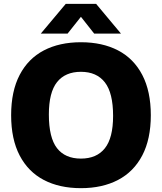

<svg xmlns="http://www.w3.org/2000/svg" viewBox="-20 -970 843 1000"><path d="M38 -370Q38 -495 82.5 -580Q127 -665 208.5 -707.5Q290 -750 401.5 -750Q513 -750 594.8 -707.5Q676.5 -665 721 -579.8Q765.5 -494.5 765.5 -370Q765.5 -245.5 721 -160.5Q676.5 -75.5 594.8 -32.8Q513 10 401.5 10Q290 10 208.5 -32.5Q127 -75 82.5 -160Q38 -245 38 -370ZM569 -366.5Q569 -486 526.2 -541Q483.5 -596 401.5 -596Q320 -596 277.2 -542.5Q234.5 -489 234.5 -373.5Q234.5 -253 276.8 -198.5Q319 -144 401.5 -144Q483.5 -144 526.2 -197.8Q569 -251.5 569 -366.5ZM610 -795H470.5L401.5 -882.5L332 -795H192.5L322.5 -950H480.5Z"/></svg>

Font: Encode Sans ExtraBold
Style: Regular
Weight: 800
Designer: Multiple Designers
Foundry: Impallari Type
Version: Version 2.000